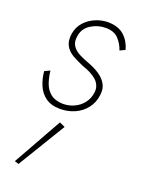

<svg xmlns="http://www.w3.org/2000/svg" viewBox="-151 -537 692 937"><g transform="rotate(20 195.5 -69.0)"><path d="M59 -151 31 -138Q34 -101 48 -67Q62 -33 91 -12Q120 9 167 9Q207 9 242 -6.5Q277 -22 300 -51.5Q323 -81 328 -121Q333 -155 319 -179Q305 -203 279.5 -220Q254 -237 224 -248Q196 -258 171 -270.5Q146 -283 132.5 -303Q119 -323 125 -355Q131 -395 166 -417Q201 -439 242 -439Q285 -439 308 -415Q331 -391 342 -358L369 -371Q358 -413 328 -440.5Q298 -468 245 -469Q210 -469 177.5 -455Q145 -441 123 -416Q101 -391 95 -356Q89 -318 102.5 -293.5Q116 -269 142.5 -254Q169 -239 200 -226Q222 -219 240.5 -209.5Q259 -200 273 -188Q287 -176 294 -158.5Q301 -141 297 -119Q292 -89 274 -66.5Q256 -44 229 -31.5Q202 -19 171 -19Q130 -20 106.5 -39Q83 -58 72.5 -88.5Q62 -119 59 -151ZM189 71 47 324 68 331 218 84Z"/></g></svg>

Font: Jost ExtraLight
Style: Italic
Weight: 250
Italic angle: -5°
Version: Version 3.710